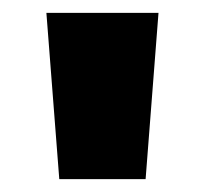

<svg xmlns="http://www.w3.org/2000/svg" viewBox="-20 -734 317 298"><path d="M226 -714 206 -456H72L52 -714Z"/></svg>

Font: Noto Sans Myanmar SemiCondensed Black
Style: Regular
Weight: 900
Width: 4
Designer: Monotype Design Team
Foundry: Monotype Imaging Inc.
Version: Version 2.107; ttfautohint (v1.8.4.7-5d5b)